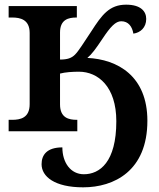

<svg xmlns="http://www.w3.org/2000/svg" viewBox="-20 -562 682 822"><path d="M336 240C468 240 611 170 611 -45C611 -237 483 -308 354 -314C373 -330 390 -353 418 -395C453 -448 475 -471 499 -471C530 -471 546 -448 551 -418C581 -422 606 -444 606 -481C606 -514 582 -542 520 -542C448 -542 416 -498 371 -428C337 -377 317 -344 301 -328C286 -313 268 -307 237 -307V-423C237 -479 274 -487 307 -487H309V-536H17V-487H32C66 -487 107 -479 107 -421V-116C107 -57 67 -49 32 -49H17V0H311V-49H309C275 -49 237 -57 237 -115V-247C259 -253 291 -255 318 -255C400 -255 478 -191 478 -43C478 132 407 184 339 184C283 184 247 135 247 69C181 69 158 101 158 141C158 194 214 240 336 240Z"/></svg>

Font: Noto Serif Semi
Style: Regular
Weight: 600
Designer: Monotype Design Team
Foundry: Monotype Imaging Inc.
Version: Version 1.002